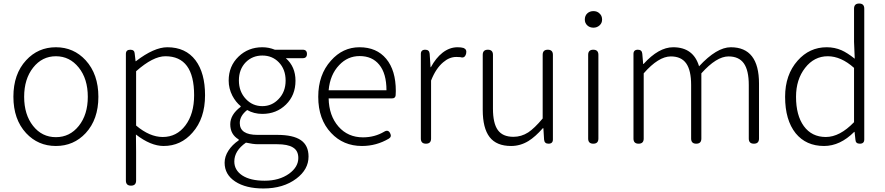

<svg xmlns="http://www.w3.org/2000/svg" viewBox="-20 -815 5022 1089"><path d="M297 13Q196 13 128 -60Q56 -138 56 -266.5Q56 -395 128 -473Q196 -547 297 -547Q398 -547 466 -473Q538 -394 538 -266Q538 -138 466 -60Q398 13 297 13ZM297 -37Q376 -37 427 -101Q478 -165 478 -266Q478 -368 426.5 -432Q375 -496 297 -496Q219 -496 168 -431.5Q117 -367 117 -266Q117 -165 167.5 -101Q218 -37 297 -37Z M723 238Q694 238 694 209V-147V-509Q694 -533 719 -533Q743 -533 744 -511L749 -468H751Q854 -547 929 -547Q1033 -547 1089 -473Q1143 -401 1143 -275Q1143 -143 1072 -63Q1006 13 908 13Q835 13 751 -52L752 46V209Q752 238 723 238ZM903 -38Q982 -38 1031.5 -103.5Q1081 -169 1081 -275Q1081 -496 918 -496Q848 -496 752 -411V-257V-103Q829 -38 903 -38Z M1474 254Q1374 254 1314 214.5Q1254 175 1254 108Q1254 73 1275.5 39.5Q1297 6 1334 -19V-24Q1286 -52 1286 -110Q1286 -165 1345 -209V-213Q1317 -236 1298 -272Q1277 -313 1277 -358Q1277 -440 1333 -494Q1388 -547 1468 -547Q1505 -547 1539 -533H1630H1697Q1721 -533 1721 -509Q1721 -485 1697 -485H1601Q1656 -437 1656 -357Q1656 -275 1602 -222Q1548 -169 1468 -169Q1420 -169 1382 -191Q1340 -158 1340 -117Q1340 -50 1440 -50H1552Q1643 -50 1686.5 -20Q1730 10 1730 73Q1730 146 1661 198Q1587 254 1474 254ZM1481 210Q1564 210 1620 170Q1672 132 1672 81Q1672 39 1641 21Q1612 3 1551 3H1496H1442Q1416 3 1375 -6Q1309 40 1309 101Q1309 150 1354 180Q1400 210 1481 210ZM1468 -213Q1522 -213 1560 -253Q1600 -294 1600 -358Q1600 -422 1561 -462Q1524 -500 1468 -500Q1412 -500 1374 -462Q1335 -422 1335 -358.5Q1335 -295 1375 -253Q1413 -213 1468 -213Z M2033 13Q1927 13 1858 -61Q1785 -138 1785 -266Q1785 -391 1857 -471Q1924 -547 2019 -547Q2116 -547 2170.5 -481.5Q2225 -416 2225 -299Q2225 -282 2224 -274Q2222 -257 2204 -257H2033H1844Q1846 -159 1899.5 -97.5Q1953 -36 2039 -36Q2105 -36 2159 -68Q2182 -82 2193 -59Q2203 -40 2186 -29Q2115 13 2033 13ZM1844 -303H2008H2172Q2172 -398 2131 -448Q2091 -497 2020 -497Q1952 -497 1904 -446Q1852 -392 1844 -303Z M2396 0Q2367 0 2367 -29V-266V-509Q2367 -533 2392 -533Q2415 -533 2417 -510L2422 -434H2424Q2452 -486 2490 -516Q2530 -547 2575 -547Q2596 -547 2609 -543Q2629 -535 2624 -512Q2617 -482 2591 -491Q2584 -492 2568 -492Q2529 -492 2494 -462Q2452 -427 2425 -358V-29Q2425 0 2396 0Z M2879 13Q2796 13 2757 -37.5Q2718 -88 2718 -192V-504Q2718 -533 2747 -533Q2776 -533 2776 -504V-199Q2776 -116 2803.5 -77.5Q2831 -39 2892 -39Q2937 -39 2976 -64Q3011 -87 3058 -143V-504Q3058 -533 3087 -533Q3116 -533 3116 -504V-266V-24Q3116 0 3091 0Q3068 0 3066 -23L3062 -88H3059Q3016 -39 2977 -15Q2931 13 2879 13Z M3345 0Q3316 0 3316 -29V-504Q3316 -533 3345 -533Q3374 -533 3374 -504V-266V-29Q3374 0 3345 0ZM3346 -658Q3325 -658 3311 -671Q3297 -684 3297 -704Q3297 -726 3311 -739Q3325 -752 3346 -752Q3367 -752 3380 -739Q3395 -726 3395 -704Q3395 -684 3380.5 -671Q3366 -658 3346 -658Z M3602 0Q3573 0 3573 -29V-266V-509Q3573 -533 3598 -533Q3621 -533 3623 -510L3628 -452H3630Q3716 -547 3798 -547Q3913 -547 3945 -439Q4045 -547 4125 -547Q4285 -547 4285 -341V-29Q4285 0 4256 0Q4227 0 4227 -29V-333Q4227 -416 4199 -455.5Q4171 -495 4112 -495Q4044 -495 3958 -399V-29Q3958 0 3929 0Q3900 0 3900 -29V-333Q3900 -416 3872 -455.5Q3844 -495 3785 -495Q3715 -495 3631 -399V-29Q3631 0 3602 0Z M4654 13Q4552 13 4493 -59Q4433 -134 4433 -266Q4433 -391 4504 -471Q4571 -547 4669 -547Q4714 -547 4753 -530Q4785 -516 4828 -482L4824 -578V-766Q4824 -795 4853 -795Q4882 -795 4882 -766V-397V-24Q4882 0 4857 0Q4833 0 4832 -22L4827 -67H4825Q4745 13 4654 13ZM4664 -38Q4743 -38 4824 -122V-276V-430Q4750 -496 4675 -496Q4598 -496 4546.5 -430Q4495 -364 4495 -266Q4495 -161 4539 -100Q4584 -38 4664 -38Z"/></svg>

Font: GenSenRounded TW L
Style: Regular
Weight: 300
Version: Version 1.501;PS 1;hotconv 16.6.51;makeotf.lib2.5.65220